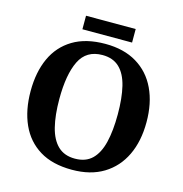

<svg xmlns="http://www.w3.org/2000/svg" viewBox="-122 -962 1032 1083"><g transform="rotate(15 393.5 -420.0)"><path d="M394.1 10Q280 10 205 -36Q130 -82 92.5 -165Q55 -248 55 -359Q55 -470 92.5 -552Q130 -634 205.6 -679.5Q281.1 -725 394.7 -725Q503 -725 578.5 -679.5Q654 -634 693 -551.5Q732 -469 732 -358Q732 -247 692.7 -164.5Q653.4 -82 578.1 -36Q502.8 10 394.1 10ZM394.2 -55Q457 -55 494 -91Q531 -127 547.5 -195Q564 -263 564 -358.4Q564 -453.8 547.7 -521.2Q531.3 -588.7 494.1 -624.3Q456.8 -660 394.8 -660Q301 -660 262 -580.5Q223 -501 223 -358Q223 -263 240 -195Q257 -127 294.7 -91Q332.3 -55 394.2 -55ZM247 -771V-850H537V-771Z"/></g></svg>

Font: Noto Serif Tamil
Style: Italic
Weight: 400
Italic angle: -12°
Designer: Indian Type Foundry, Tom Grace, and the Monotype Design Team
Foundry: Monotype Imaging Inc.
Version: Version 2.003